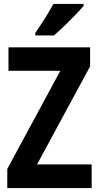

<svg xmlns="http://www.w3.org/2000/svg" viewBox="-20 -1005 502 974"><path d="M445 -51H17V-148L286 -646H23V-765H437V-668L168 -171H445ZM404 -975Q389 -957 362.5 -929.5Q336 -902 306.5 -873.5Q277 -845 253 -825H159V-838Q184 -874 208.5 -913Q233 -952 251 -985H404Z"/></svg>

Font: Noto Sans Tamil UI Condensed
Style: Bold
Weight: 700
Width: 3
Designer: Jelle Bosma - Monotype Design Team
Foundry: Monotype Imaging Inc.
Version: Version 2.004; ttfautohint (v1.8.4.7-5d5b)